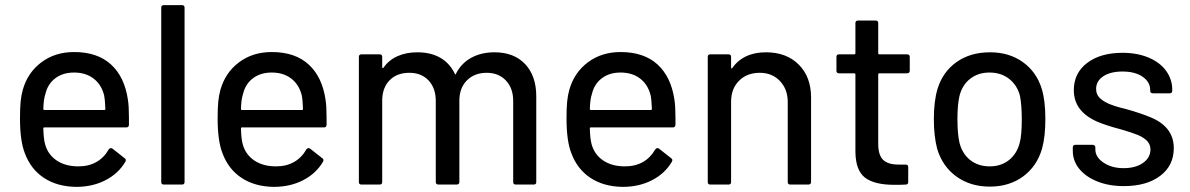

<svg xmlns="http://www.w3.org/2000/svg" viewBox="-20 -720 4642 749"><path d="M77 -122Q58 -170 58 -258Q58 -299 60.5 -324Q63 -349 69 -370Q88 -437 141.5 -477Q195 -517 269 -517Q360 -517 413 -468.5Q466 -420 479 -331Q483 -306 483 -261V-234Q483 -223 473 -223H153Q149 -223 149 -219Q150 -178 156 -157Q167 -117 201 -94Q235 -71 286 -71Q326 -71 356 -88Q386 -105 404 -137Q407 -141 411 -142Q415 -143 419 -140L466 -103Q474 -98 469 -89Q442 -43 391.5 -17Q341 9 277 9Q203 8 151.5 -26Q100 -60 77 -122ZM153 -291H387Q391 -291 391 -295Q390 -329 386 -349Q375 -391 344.5 -414Q314 -437 269 -437Q225 -437 195.5 -414.5Q166 -392 157 -353Q150 -333 149 -295Q149 -291 153 -291Z M609 -10V-690Q609 -700 619 -700H690Q700 -700 700 -690V-10Q700 0 690 0H619Q609 0 609 -10Z M848 -122Q829 -170 829 -258Q829 -299 831.5 -324Q834 -349 840 -370Q859 -437 912.5 -477Q966 -517 1040 -517Q1131 -517 1184 -468.5Q1237 -420 1250 -331Q1254 -306 1254 -261V-234Q1254 -223 1244 -223H924Q920 -223 920 -219Q921 -178 927 -157Q938 -117 972 -94Q1006 -71 1057 -71Q1097 -71 1127 -88Q1157 -105 1175 -137Q1178 -141 1182 -142Q1186 -143 1190 -140L1237 -103Q1245 -98 1240 -89Q1213 -43 1162.5 -17Q1112 9 1048 9Q974 8 922.5 -26Q871 -60 848 -122ZM924 -291H1158Q1162 -291 1162 -295Q1161 -329 1157 -349Q1146 -391 1115.5 -414Q1085 -437 1040 -437Q996 -437 966.5 -414.5Q937 -392 928 -353Q921 -333 920 -295Q920 -291 924 -291Z M1380 -10V-498Q1380 -508 1390 -508H1461Q1471 -508 1471 -498V-457Q1471 -455 1473 -454.5Q1475 -454 1476 -456Q1497 -486 1531 -501Q1565 -516 1608 -516Q1660 -516 1697 -495Q1734 -474 1754 -433Q1756 -426 1759 -433Q1780 -474 1819 -495Q1858 -516 1909 -516Q1985 -516 2028.5 -470Q2072 -424 2072 -344V-10Q2072 0 2062 0H1992Q1982 0 1982 -10V-326Q1982 -376 1953.5 -406Q1925 -436 1879 -436Q1831 -436 1801.5 -406.5Q1772 -377 1772 -327V-10Q1772 0 1761 0H1691Q1680 0 1680 -10V-326Q1680 -376 1652 -406Q1624 -436 1577 -436Q1529 -436 1500.5 -407.5Q1472 -379 1471 -330V-10Q1471 0 1461 0H1390Q1380 0 1380 -10Z M2209 -122Q2190 -170 2190 -258Q2190 -299 2192.5 -324Q2195 -349 2201 -370Q2220 -437 2273.5 -477Q2327 -517 2401 -517Q2492 -517 2545 -468.5Q2598 -420 2611 -331Q2615 -306 2615 -261V-234Q2615 -223 2605 -223H2285Q2281 -223 2281 -219Q2282 -178 2288 -157Q2299 -117 2333 -94Q2367 -71 2418 -71Q2458 -71 2488 -88Q2518 -105 2536 -137Q2539 -141 2543 -142Q2547 -143 2551 -140L2598 -103Q2606 -98 2601 -89Q2574 -43 2523.5 -17Q2473 9 2409 9Q2335 8 2283.5 -26Q2232 -60 2209 -122ZM2285 -291H2519Q2523 -291 2523 -295Q2522 -329 2518 -349Q2507 -391 2476.5 -414Q2446 -437 2401 -437Q2357 -437 2327.5 -414.5Q2298 -392 2289 -353Q2282 -333 2281 -295Q2281 -291 2285 -291Z M2741 -10V-498Q2741 -508 2751 -508H2822Q2832 -508 2832 -498V-456Q2832 -454 2833.5 -453Q2835 -452 2836 -454Q2880 -516 2968 -516Q3048 -516 3096 -468Q3144 -420 3144 -340V-10Q3144 0 3133 0H3063Q3053 0 3053 -10V-322Q3053 -372 3022.5 -404Q2992 -436 2944 -436Q2894 -436 2863 -405Q2832 -374 2832 -323V-10Q2832 0 2822 0H2751Q2741 0 2741 -10Z M3317 -127V-429Q3317 -434 3313 -434H3253Q3243 -434 3243 -444V-498Q3243 -508 3253 -508H3313Q3317 -508 3317 -513V-630Q3317 -640 3328 -640H3395Q3406 -640 3406 -630V-513Q3406 -508 3410 -508H3518Q3529 -508 3529 -498V-444Q3529 -434 3518 -434H3410Q3406 -434 3406 -429V-159Q3406 -115 3425 -96.5Q3444 -78 3485 -78H3513Q3523 -78 3523 -68V-10Q3523 0 3513 0Q3500 1 3469 1Q3391 1 3354.5 -27Q3318 -55 3317 -127Z M3636 -139Q3623 -189 3623 -255Q3623 -325 3637 -372Q3657 -439 3711 -477.5Q3765 -516 3842 -516Q3917 -516 3970.5 -477.5Q4024 -439 4044 -373Q4058 -328 4058 -256Q4058 -186 4045 -140Q4025 -71 3971 -31.5Q3917 8 3841 8Q3766 8 3711.5 -31Q3657 -70 3636 -139ZM3723 -163Q3734 -120 3765 -95.5Q3796 -71 3841 -71Q3885 -71 3916 -95.5Q3947 -120 3958 -163Q3966 -192 3966 -255Q3966 -308 3959 -346Q3948 -388 3916.5 -412.5Q3885 -437 3840 -437Q3796 -437 3765 -413Q3734 -389 3723 -346Q3715 -312 3715 -255Q3715 -198 3723 -163Z M4165 -132V-144Q4165 -155 4175 -155H4242Q4253 -155 4253 -144V-137Q4253 -107 4285 -85.5Q4317 -64 4363 -64Q4410 -64 4439 -84.5Q4468 -105 4468 -137Q4468 -159 4451 -174Q4437 -186 4417.5 -194Q4398 -202 4354 -215Q4293 -231 4259 -246Q4169 -286 4169 -368Q4169 -435 4221 -474.5Q4273 -514 4359 -514Q4417 -514 4461.5 -495Q4506 -476 4529.5 -443Q4553 -410 4553 -370V-366Q4553 -356 4543 -356H4478Q4467 -356 4467 -366V-369Q4467 -400 4437.5 -420.5Q4408 -441 4359 -441Q4312 -441 4284 -422.5Q4256 -404 4256 -373Q4256 -353 4268.5 -339.5Q4281 -326 4306 -315Q4332 -304 4371 -295Q4428 -279 4462 -265Q4559 -228 4559 -142Q4559 -74 4506 -34Q4453 6 4364 6Q4306 6 4261 -12Q4216 -30 4190.5 -61Q4165 -92 4165 -132Z"/></svg>

Font: Barlow GEO Medium
Style: Regular
Weight: 500
Designer: Jeremy Tribby
Foundry: Tribby Type
Version: Version 1.408